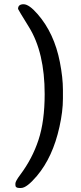

<svg xmlns="http://www.w3.org/2000/svg" viewBox="-20 -762 386 919"><path d="M281.2 -332V-290Q281.2 -229 264.6 -154.8Q232.9 -10.3 156.7 80.1Q107.9 137.7 81.1 137.7H72.3Q53.7 137.7 53.7 124V116.2Q53.7 105.5 77.1 74.2Q134.8 -2.9 164.1 -91.8Q193.8 -181.2 193.8 -311.5Q193.8 -510.7 118.7 -632.3Q66.4 -716.8 66.4 -719.2Q66.4 -741.7 92.8 -741.7Q119.1 -741.7 160.2 -694.3Q239.7 -603 266.6 -464.8Q281.2 -389.6 281.2 -332Z"/></svg>

Font: Averia Libre Light
Style: Regular
Weight: 300
Version: Version 1.002